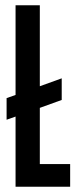

<svg xmlns="http://www.w3.org/2000/svg" viewBox="-20 -708 288 728"><path d="M131 -86H246V0H39V-266L5 -254V-336L39 -348V-688H131V-381L214 -411V-329L131 -299Z"/></svg>

Font: Saira Ultra Condensed SemiBold
Style: Regular
Weight: 600
Width: 1
Designer: Hector Gatti with collaboration of the Omnibus-Type team
Foundry: Omnibus-Type
Version: Version 1.001; ttfautohint (v1.8)